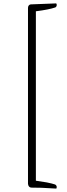

<svg xmlns="http://www.w3.org/2000/svg" viewBox="-20 -736 401 1142"><path d="M165 -710Q165 -710 314.5 -715.8Q314.5 -715.8 316.9 -710.4Q317.4 -708.5 317.4 -707Q317.4 -696.3 309.1 -691.9Q308.1 -691.4 307.6 -691.4Q270.5 -678.7 193.4 -668.9V338.9Q193.4 338.9 258.8 349.1Q290.5 355.5 307.6 361.3Q317.4 366.7 317.4 377Q317.4 379.9 316.4 381.8Q316.4 381.8 315.4 384.8L314.5 385.7L226.6 380.9Q194.3 379.9 165 379.9Q148.9 377.9 146.5 357.4V-687.5Q146.5 -702.1 155.8 -707.5Q159.7 -710 165 -710Z"/></svg>

Font: Amiri
Style: Regular
Weight: 400
Designer: Khaled Hosny
Version: Version 000.108